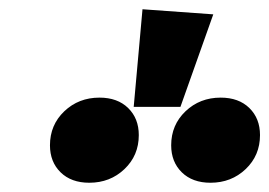

<svg xmlns="http://www.w3.org/2000/svg" viewBox="-20 -983 582 415"><path d="M441 -952 370 -752H269L288 -963ZM280 -691Q280 -647 249 -617.5Q218 -588 173 -588Q134 -588 111 -610.5Q88 -633 88 -669Q88 -713 119 -742.5Q150 -772 195 -772Q234 -772 257 -749.5Q280 -727 280 -691ZM542 -691Q542 -647 511 -617.5Q480 -588 435 -588Q396 -588 373 -610.5Q350 -633 350 -669Q350 -713 381 -742.5Q412 -772 457 -772Q496 -772 519 -749.5Q542 -727 542 -691Z"/></svg>

Font: FiraGO Heavy
Style: Italic
Weight: 900
Italic angle: -8°
Designer: bBox Type GmbH
Foundry: bBox Type GmbH
Version: Version 1.001